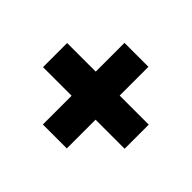

<svg xmlns="http://www.w3.org/2000/svg" viewBox="-119 -773 850 850"><g transform="rotate(-45 305.5 -348.5)"><path d="M50 -425H561V-275H50ZM230 -604H381V-93H230Z"/></g></svg>

Font: Pathway Extreme 8pt Thin 12pt Black
Style: Regular
Weight: 900
Version: Version 1.001;gftools[0.9.26]